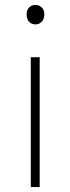

<svg xmlns="http://www.w3.org/2000/svg" viewBox="-20 -759 285 779"><path d="M105 0V-527H141V0ZM124 -660Q108 -660 98 -671Q88 -682 88 -701Q88 -718 98 -728.5Q108 -739 124 -739Q139 -739 149.5 -728.5Q160 -718 160 -701Q160 -682 149.5 -671Q139 -660 124 -660Z"/></svg>

Font: Noto Sans SC Thin Thin
Style: Regular
Weight: 250
Version: Version 2.004-H2;hotconv 1.0.118;makeotfexe 2.5.65603